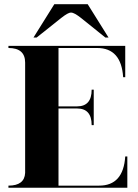

<svg xmlns="http://www.w3.org/2000/svg" viewBox="-20 -879 645 899"><path d="M312.5 -820.3Q298.8 -820.3 266.6 -794.9L151.4 -703.1H136.7L234.4 -859.4H390.6L488.3 -703.1H473.6L359.4 -794.9Q327.1 -820.3 312.5 -820.3ZM19.5 -664.1H566.4V-517.6H556.6Q547.9 -654.3 434.6 -654.3H253.9V-380.9H340.8Q409.2 -380.9 409.2 -459H418.9V-293H409.2Q409.2 -371.1 340.8 -371.1H253.9V-9.8H444.3Q557.6 -9.8 566.4 -146.5H576.2V0H19.5V-9.8Q94.7 -9.8 97.7 -69.3V-585.9Q97.7 -654.3 19.5 -654.3Z"/></svg>

Font: spinwerad
Style: Bold
Weight: 700
Width: 7
Version: Version 0.3